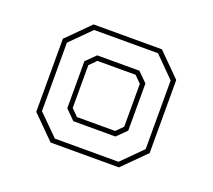

<svg xmlns="http://www.w3.org/2000/svg" viewBox="-71 -791 585 528"><g transform="rotate(20 221.0 -527.0)"><path d="M121.1 -354.5 55.2 -420.4V-634.2L121.1 -700.1H321.1L387 -634.2V-420.4L321.1 -354.5ZM128.5 -368.6H314.7L373 -426.8V-627.8L314.7 -686.3H127.8L69.3 -627.8V-427.5ZM159.8 -431 132 -458.8V-596.4L159.5 -623.6H283L310.6 -596.4V-458.2L283 -431ZM165.3 -445.1H277L296.5 -464.6V-590L277 -609.5H165.3L145.8 -590V-464.6Z"/></g></svg>

Font: Tourney Thin ExtraLight
Style: Regular
Weight: 250
Version: Version 1.015